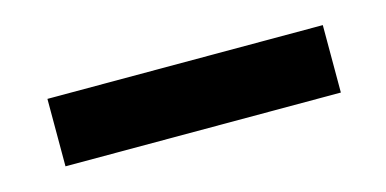

<svg xmlns="http://www.w3.org/2000/svg" viewBox="-29 -381 531 264"><g transform="rotate(-15 236.5 -249.0)"><path d="M434 -297H42V-201H434Z"/></g></svg>

Font: fbb
Style: Bold
Weight: 400
Designer: David J. Perry, Michael Sharpe
Version: Version 1.045